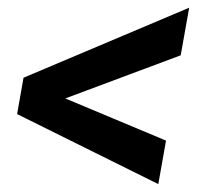

<svg xmlns="http://www.w3.org/2000/svg" viewBox="-20 -561 533 498"><path d="M390.6 -83.5 24.4 -265.1 41 -359.4 470.7 -541 448.7 -417.5 149.4 -305.7 410.6 -196.3Z"/></svg>

Font: Mardoto Medium
Style: Italic
Weight: 500
Italic angle: -12°
Designer: Christian Robertson, Vahan Hovhannisyan
Foundry: Google
Version: Version 1.000